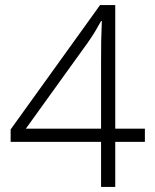

<svg xmlns="http://www.w3.org/2000/svg" viewBox="-20 -804 612 758"><path d="M379 -66V-244H22V-293L375 -784H435V-296H552V-244H435V-66ZM82 -296H379V-561Q379 -608 379.5 -642.5Q380 -677 382 -721H379Q367 -699 355 -679Q343 -659 326 -635Z"/></svg>

Font: Noto Sans Malayalam UI Light
Style: Regular
Weight: 300
Designer: Jelle Bosma - Monotype Design Team
Foundry: Monotype Imaging Inc.
Version: Version 2.104; ttfautohint (v1.8.4.7-5d5b)